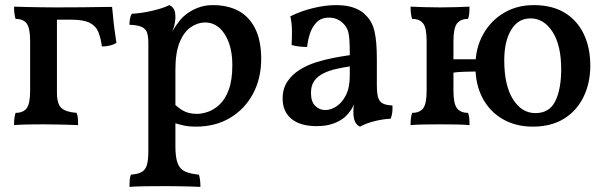

<svg xmlns="http://www.w3.org/2000/svg" viewBox="-20 -487 2370 752"><path d="M35 3Q35 -13 36.5 -24Q38 -35 41 -45Q71 -45 84.5 -63Q98 -81 98 -132V-326Q98 -377 84.5 -395Q71 -413 41 -413Q38 -423 36.5 -434.5Q35 -446 35 -461Q57 -460 85.5 -459.5Q114 -459 144.5 -458.5Q175 -458 203 -458V-124Q203 -80 220.5 -64Q238 -48 280 -45Q284 -36 285 -23.5Q286 -11 286 3Q266 2 243 1.5Q220 1 196.5 0.5Q173 0 151 0Q118 0 88 0.5Q58 1 35 3ZM379 -305Q375 -337 365.5 -361Q356 -385 331.5 -397.5Q307 -410 259 -410H179L199 -458Q260 -458 302.5 -458.5Q345 -459 374 -459.5Q403 -460 419 -460Q421 -444 423 -420.5Q425 -397 428.5 -371Q432 -345 436 -319Q427 -313 412 -309Q397 -305 379 -305Z M487 245Q487 229 488 217Q489 205 493 197Q520 195 534.5 187Q549 179 555 160Q561 141 561 106V-316Q561 -342 556.5 -357.5Q552 -373 536 -381Q520 -389 487 -390Q487 -402 489 -413Q491 -424 496 -433Q534 -435 577 -445Q620 -455 643 -467Q653 -463 660 -453Q667 -443 667 -420Q667 -400 660.5 -380Q654 -360 644 -329L667 -309V87Q667 130 676 153Q685 176 705.5 185Q726 194 759 197Q762 206 763.5 218Q765 230 765 245Q749 244 727 243.5Q705 243 680 242.5Q655 242 630 242Q592 242 551 242.5Q510 243 487 245ZM747 9Q720 9 699.5 4.5Q679 0 654 -8V-89Q673 -68 695.5 -54.5Q718 -41 751 -41Q771 -41 794.5 -49Q818 -57 840 -77.5Q862 -98 876 -135.5Q890 -173 890 -233Q890 -282 876.5 -319.5Q863 -357 839 -378Q815 -399 783 -399Q755 -399 728 -381Q701 -363 684 -322.5Q667 -282 667 -214L635 -319Q649 -353 659.5 -371.5Q670 -390 678 -398Q687 -413 706.5 -429Q726 -445 753.5 -456Q781 -467 813 -467Q872 -467 914 -444.5Q956 -422 979.5 -375Q1003 -328 1003 -256Q1003 -180 971 -120Q939 -60 881.5 -25.5Q824 9 747 9Z M1390 9Q1378 4 1371 -9.5Q1364 -23 1364 -50Q1364 -60 1365.5 -73.5Q1367 -87 1370 -99H1373Q1369 -80 1357.5 -61Q1346 -42 1329 -27Q1311 -12 1284 -2.5Q1257 7 1220 7Q1156 7 1121.5 -21.5Q1087 -50 1087 -101Q1087 -140 1105.5 -167.5Q1124 -195 1153.5 -213.5Q1183 -232 1218 -243Q1253 -254 1287.5 -260.5Q1322 -267 1350 -271Q1350 -309 1348.5 -331Q1347 -353 1342.5 -366.5Q1338 -380 1329 -390Q1317 -404 1302 -411Q1287 -418 1269 -418Q1237 -418 1219 -398.5Q1201 -379 1193 -352.5Q1185 -326 1183 -303Q1169 -303 1151 -305Q1133 -307 1122 -311Q1124 -337 1123.5 -368Q1123 -399 1117 -423Q1159 -444 1207 -455.5Q1255 -467 1296 -467Q1339 -467 1368 -456Q1397 -445 1413 -427Q1438 -403 1447 -363.5Q1456 -324 1456 -256V-153Q1456 -124 1460.5 -107Q1465 -90 1478 -82.5Q1491 -75 1517 -74Q1518 -62 1516.5 -48Q1515 -34 1510 -22Q1482 -21 1449 -13Q1416 -5 1390 9ZM1254 -56Q1276 -56 1298 -70.5Q1320 -85 1335 -114.5Q1350 -144 1350 -192V-227Q1324 -223 1297 -217Q1270 -211 1247.5 -200Q1225 -189 1211.5 -171Q1198 -153 1198 -123Q1198 -88 1215 -72Q1232 -56 1254 -56Z M2067 9Q2000 9 1949 -20.5Q1898 -50 1870 -103Q1842 -156 1842 -228Q1842 -298 1872 -352Q1902 -406 1953.5 -436.5Q2005 -467 2070 -467Q2143 -467 2192 -437Q2241 -407 2266.5 -353.5Q2292 -300 2292 -230Q2292 -161 2265 -106.5Q2238 -52 2188 -21.5Q2138 9 2067 9ZM1588 3Q1588 -13 1589.5 -24Q1591 -35 1594 -45Q1624 -45 1637.5 -63Q1651 -81 1651 -132V-326Q1651 -377 1637.5 -395Q1624 -413 1594 -413Q1591 -423 1589.5 -434.5Q1588 -446 1588 -461Q1611 -460 1641 -459Q1671 -458 1704 -458Q1736 -458 1766.5 -459Q1797 -460 1819 -461Q1819 -446 1818 -434.5Q1817 -423 1813 -413Q1784 -413 1770 -395Q1756 -377 1756 -326V-132Q1756 -81 1770 -63Q1784 -45 1813 -45Q1817 -35 1818 -24Q1819 -13 1819 3Q1797 1 1766.5 0.5Q1736 0 1704 0Q1671 0 1641 0.5Q1611 1 1588 3ZM1751 -202V-255H1848V-207Q1829 -207 1799 -206Q1769 -205 1751 -202ZM2077 -44Q2132 -44 2155 -91Q2178 -138 2178 -216Q2178 -310 2144 -362.5Q2110 -415 2058 -415Q2009 -415 1982 -370Q1955 -325 1955 -251Q1955 -153 1989 -98.5Q2023 -44 2077 -44Z"/></svg>

Font: Vollkorn Medium
Style: Regular
Weight: 500
Designer: Friedrich Althausen
Foundry: Friedrich Althausen
Version: Version 5.000